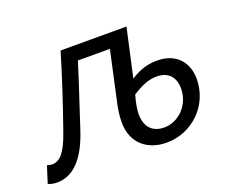

<svg xmlns="http://www.w3.org/2000/svg" viewBox="-115 -626 934 778"><g transform="rotate(-20 352.0 -237.0)"><path d="M12 12C81 12 134 -43 170 -150C200 -242 230 -331 259 -424H397L348 -200C344 -182 340 -154 340 -126C340 -39 400 12 484 12C596 12 686 -77 686 -190C686 -261 642 -314 560 -314C526 -314 489 -307 445 -278L491 -486H207C175 -379 141 -276 104 -171C78 -96 53 -64 18 -64C9 -64 2 -66 -4 -68L-27 4C-17 9 -5 12 12 12ZM496 -49C452 -49 416 -73 416 -135C416 -155 420 -180 430 -215C476 -245 507 -254 536 -254C587 -254 613 -223 613 -175C613 -102 556 -49 496 -49Z"/></g></svg>

Font: Source Sans Pro
Style: Italic
Weight: 400
Italic angle: -11°
Designer: Paul D. Hunt
Foundry: Adobe Systems Incorporated
Version: Version 3.006;hotconv 1.0.111;makeotfexe 2.5.65597